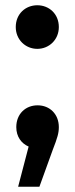

<svg xmlns="http://www.w3.org/2000/svg" viewBox="-20 -560 284 731"><path d="M122 -374C167 -374 204 -409 204 -457C204 -507 167 -540 122 -540C77 -540 40 -507 40 -457C40 -409 77 -374 122 -374ZM123 -159C77 -159 42 -126 42 -76C42 -40 61 -14 89 -2L49 151H130L181 10C199 -36 204 -54 204 -76C204 -125 170 -159 123 -159Z"/></svg>

Font: Talent
Style: Bold
Weight: 600
Designer: Mike Powis
Version: Version 1.001;hotconv 1.0.109;makeotfexe 2.5.65596